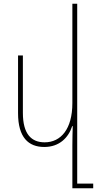

<svg xmlns="http://www.w3.org/2000/svg" viewBox="-20 -780 521 1032"><path d="M395 207V-760H369V-226C369 -86 307 -15 220 -15C149 -15 103 -59 103 -173V-482H77V-172C77 -41 133 10 218 10C299 10 348 -40 368 -102H371C370 -68 369 -36 369 0V232H481V207Z"/></svg>

Font: Noto Sans Armenian SemiCondensed Thin
Style: Regular
Weight: 100
Width: 4
Designer: Monotype Design Team
Foundry: Monotype Imaging Inc.
Version: Version 2.008